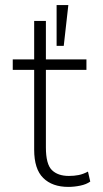

<svg xmlns="http://www.w3.org/2000/svg" viewBox="-20 -725 405 753"><path d="M248 8Q185 8 149.5 -27Q114 -62 114 -138V-451H30V-492H114V-643H160V-492H319V-451H160V-147Q160 -81 183.5 -58Q207 -35 250 -35Q271 -35 288.5 -38.5Q306 -42 325 -52L334 -13Q319 -2 295 3Q271 8 248 8ZM202 -545V-705H248L230 -545Z"/></svg>

Font: Nunito Sans 7pt Condensed ExtraLight
Style: Regular
Weight: 250
Width: 3
Designer: Vernon Adams
Foundry: Vernon Adams
Version: Version 3.101;gftools[0.9.27]